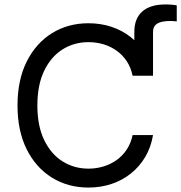

<svg xmlns="http://www.w3.org/2000/svg" viewBox="-20 -843 824 873"><path d="M590.8 -498.5V-698.2Q590.8 -758.8 627 -790.8Q663.1 -822.8 732.4 -822.8Q748.5 -822.8 762.5 -821.5Q776.4 -820.3 783.7 -818.4V-745.6Q775.9 -746.6 768.6 -747.1Q761.2 -747.6 754.9 -747.6Q713.9 -747.6 694.8 -735.6Q675.8 -723.6 675.8 -698.2V-498.5ZM382.3 9.8Q289.1 9.8 216.1 -35.4Q143.1 -80.6 101.3 -164.3Q59.6 -248 59.6 -363.3Q59.6 -479 101.3 -562.7Q143.1 -646.5 216.1 -691.9Q289.1 -737.3 382.3 -737.3Q437.5 -737.3 486.6 -721.2Q535.6 -705.1 574.7 -674.1Q613.8 -643.1 639.9 -598.9Q666 -554.7 675.8 -498.5H583Q575.2 -536.1 556.4 -564.5Q537.6 -592.8 510.5 -612.3Q483.4 -631.8 450.7 -641.6Q418 -651.4 382.3 -651.4Q316.9 -651.4 264.2 -618.2Q211.4 -585 180.7 -520.8Q149.9 -456.5 149.9 -363.3Q149.9 -270.5 180.9 -206.3Q211.9 -142.1 264.6 -109.1Q317.4 -76.2 382.3 -76.2Q418 -76.2 450.7 -86.2Q483.4 -96.2 510.5 -115.5Q537.6 -134.8 556.4 -163.3Q575.2 -191.9 583 -229H675.8Q666.5 -173.3 640.4 -129.4Q614.3 -85.4 575.2 -54.2Q536.1 -22.9 487.1 -6.6Q438 9.8 382.3 9.8Z"/></svg>

Font: Inter Variable
Style: Regular
Weight: 400
Designer: Rasmus Andersson
Foundry: rsms
Version: Version 4.001;git-9221beed3